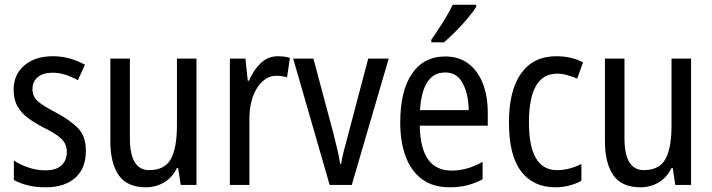

<svg xmlns="http://www.w3.org/2000/svg" viewBox="-20 -786 3028 816"><path d="M345 -145Q345 -70 299.5 -30Q254 10 175 10Q131 10 97.5 1.5Q64 -7 39 -21V-104Q63 -87 99.5 -74.5Q136 -62 173 -62Q218 -62 241 -83Q264 -104 264 -141Q264 -172 243 -194Q222 -216 167 -243Q128 -263 99 -284.5Q70 -306 54 -334.5Q38 -363 38 -405Q38 -470 84 -508.5Q130 -547 204 -547Q242 -547 276 -537.5Q310 -528 341 -511L311 -445Q286 -459 259 -468Q232 -477 203 -477Q163 -477 140.5 -458Q118 -439 118 -408Q118 -376 140.5 -356Q163 -336 219 -307Q277 -276 311 -242Q345 -208 345 -145Z M815 -537V0H748L737 -72H732Q712 -31 677 -10.5Q642 10 600 10Q520 10 484.5 -41.5Q449 -93 449 -186V-537H532V-199Q532 -63 614 -63Q680 -63 706 -110Q732 -157 732 -253V-537Z M1161 -547Q1173 -547 1186 -545.5Q1199 -544 1212 -540L1200 -457Q1180 -464 1155 -464Q1122 -464 1096 -440.5Q1070 -417 1055 -376Q1040 -335 1040 -282V0H957V-537H1023L1033 -443H1038Q1058 -489 1088.5 -518Q1119 -547 1161 -547Z M1381 0 1226 -537H1312L1397 -219Q1405 -188 1413 -153.5Q1421 -119 1426 -89H1430Q1432 -108 1440 -139.5Q1448 -171 1457 -204L1545 -537H1632L1475 0Z M1872 -546Q1931 -546 1971.5 -515Q2012 -484 2032.5 -430Q2053 -376 2053 -308V-252H1764Q1767 -61 1899 -61Q1966 -61 2031 -98V-24Q1999 -7 1965.5 1.5Q1932 10 1891 10Q1820 10 1773.5 -24.5Q1727 -59 1704 -121Q1681 -183 1681 -265Q1681 -400 1731 -473Q1781 -546 1872 -546ZM1872 -478Q1775 -478 1765 -318H1972Q1971 -385 1947 -431.5Q1923 -478 1872 -478ZM2004 -757Q1991 -736 1967 -707.5Q1943 -679 1915.5 -651.5Q1888 -624 1867 -606H1813V-617Q1839 -654 1863.5 -693Q1888 -732 1904 -766H2004Z M2341 10Q2246 10 2194.5 -58Q2143 -126 2143 -265Q2143 -402 2195 -474.5Q2247 -547 2344 -547Q2378 -547 2407 -540Q2436 -533 2458 -521L2433 -452Q2412 -461 2390 -467Q2368 -473 2348 -473Q2228 -473 2228 -266Q2228 -63 2347 -63Q2375 -63 2401 -70Q2427 -77 2451 -89V-18Q2429 -5 2399.5 2.5Q2370 10 2341 10Z M2917 -537V0H2850L2839 -72H2834Q2814 -31 2779 -10.5Q2744 10 2702 10Q2622 10 2586.5 -41.5Q2551 -93 2551 -186V-537H2634V-199Q2634 -63 2716 -63Q2782 -63 2808 -110Q2834 -157 2834 -253V-537Z"/></svg>

Font: Noto Sans Myanmar Condensed
Style: Regular
Weight: 400
Width: 3
Designer: Monotype Design Team
Foundry: Monotype Imaging Inc.
Version: Version 2.107; ttfautohint (v1.8.4.7-5d5b)